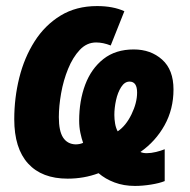

<svg xmlns="http://www.w3.org/2000/svg" viewBox="-20 -579 626 633"><path d="M425 34Q388 34 357.5 22.5Q327 11 305 -8Q257 10 203 10Q118 10 72.5 -40Q27 -90 27 -186Q27 -256 43.5 -322.5Q60 -389 94 -442.5Q128 -496 179.5 -527.5Q231 -559 300 -559Q353 -559 390 -542L345 -429Q320 -439 297 -439Q266 -439 243 -414.5Q220 -390 204.5 -352Q189 -314 181.5 -271.5Q174 -229 174 -193Q174 -147 188 -125.5Q202 -104 229 -103Q243 -103 254 -108Q249 -122 245 -141Q241 -160 241 -181Q241 -247 261 -300Q281 -353 321 -384.5Q361 -416 421 -416Q477 -416 514.5 -382.5Q552 -349 552 -284Q552 -219 522.5 -166Q493 -113 443 -78Q451 -74 464 -74Q478 -74 494.5 -78Q511 -82 523 -87V18Q506 25 478 29.5Q450 34 425 34ZM368 -146Q395 -164 413.5 -202Q432 -240 432 -274Q432 -310 407 -310Q391 -310 379.5 -292Q368 -274 362.5 -248.5Q357 -223 357 -200Q357 -186 359.5 -171.5Q362 -157 368 -146Z"/></svg>

Font: Noto Sans Condensed ExtraBold
Style: Italic
Weight: 800
Width: 3
Italic angle: -12°
Designer: Monotype Design Team
Foundry: Monotype Imaging Inc.
Version: Version 2.013; ttfautohint (v1.8.4.7-5d5b)